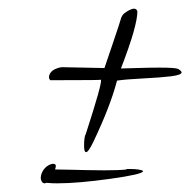

<svg xmlns="http://www.w3.org/2000/svg" viewBox="-20 -441 439 443"><path d="M391 -282Q399 -277 399 -274Q399 -268 374.5 -265Q350 -262 310 -260Q270 -258 250 -255Q235 -197 196 -115Q184 -90 179 -90Q176 -90 175 -94Q174 -98 174 -105Q174 -126 178 -132Q216 -249 213 -257Q213 -256 120 -256Q109 -256 102.5 -256Q96 -256 96 -256Q93 -259 93 -263Q93 -268 96.5 -273Q100 -278 107 -281.5Q114 -285 122 -286L221 -284Q222 -287 239.5 -338.5Q257 -390 260 -401Q261 -403 262.5 -405.5Q264 -408 266.5 -410Q269 -412 272 -414Q275 -416 278 -417.5Q281 -419 284 -420Q287 -421 289 -421Q292 -421 294 -419.5Q296 -418 297 -415Q297 -381 259 -283Q261 -283 294 -284Q327 -285 347 -285Q384 -285 391 -282ZM272 -51Q275 -51 284 -51Q293 -51 301.5 -49.5Q310 -48 310 -46Q310 -39 235 -28.5Q160 -18 112 -18Q98 -18 90 -19Q89 -19 87 -19Q84 -18 83 -18Q79 -18 76.5 -22Q74 -26 74 -30Q74 -36 76.5 -42Q79 -48 83 -52.5Q87 -57 92.5 -60Q98 -63 103 -63Q112 -63 107 -50Q117 -50 137 -49.5Q157 -49 180 -48.5Q203 -48 221 -48Q256 -48 272 -50Z"/></svg>

Font: Bilbo Swash Caps
Style: Regular
Weight: 400
Designer: Robert E. Leuschke
Foundry: Robert E. Leuschke
Version: Version 1.003